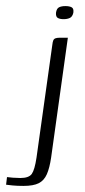

<svg xmlns="http://www.w3.org/2000/svg" viewBox="-76 -523 278 631"><path d="M1 88Q-19 88 -34.5 86.5Q-50 85 -56 84L-53 59Q-48 60 -33.5 61Q-19 62 -9 62Q19 62 28.5 48.5Q38 35 44 -5L96 -376Q97 -385 99 -390Q101 -395 106 -397Q111 -399 120 -399H147L92 -5Q87 29 78 49.5Q69 70 51.5 79Q34 88 1 88ZM133 -460Q121 -460 114 -464Q107 -468 108 -481Q110 -495 118 -499Q126 -503 139 -503Q152 -503 159.5 -499Q167 -495 165 -481Q162 -468 153.5 -464Q145 -460 133 -460Z"/></svg>

Font: Genos Thin Light
Style: Italic
Weight: 300
Italic angle: -8°
Version: Version 1.010